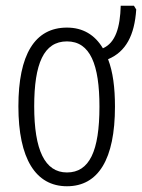

<svg xmlns="http://www.w3.org/2000/svg" viewBox="-20 -638 494 668"><path d="M380 -267C380 -333 373 -388 356 -432C418 -458 448 -515 454 -605L446 -618H400C398 -543 382 -489 338 -470C310 -517 268 -542 213 -542C101 -542 44 -448 44 -268C44 -86 104 10 213 10C322 10 380 -84 380 -267ZM99 -268C99 -416 132 -494 213 -494C294 -494 326 -413 326 -267C326 -112 291 -38 213 -38C136 -38 99 -116 99 -268Z"/></svg>

Font: Noto Sans UI Condensed Light
Style: Regular
Weight: 300
Width: 3
Designer: Monotype Design Team
Foundry: Monotype Imaging Inc.
Version: Version 1.901